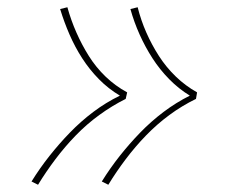

<svg xmlns="http://www.w3.org/2000/svg" viewBox="-20 -604 640 530"><path d="M279 -94 261 -103Q284 -140 310.5 -173.5Q337 -207 367 -238Q397 -269 431.5 -295Q466 -321 504 -340Q473 -359 447 -385.5Q421 -412 401 -443Q381 -474 365.5 -508.5Q350 -543 340 -579L360 -584Q369 -548 384 -514Q399 -480 419 -449Q439 -418 465.5 -392.5Q492 -367 524 -349L521 -331Q482 -312 447.5 -286.5Q413 -261 383 -230Q353 -199 327 -164.5Q301 -130 279 -94ZM85 -94 67 -103Q90 -140 116.5 -173.5Q143 -207 173 -238Q203 -269 237.5 -295Q272 -321 311 -340Q279 -359 253 -385.5Q227 -412 207 -443Q187 -474 172 -508.5Q157 -543 146 -579L166 -584Q176 -548 191 -514Q206 -480 225.5 -449Q245 -418 271.5 -392.5Q298 -367 331 -349L327 -331Q289 -312 254 -286.5Q219 -261 189 -230Q159 -199 133 -164.5Q107 -130 85 -94Z"/></svg>

Font: Iosevka Slab Thin Extended
Style: Italic
Weight: 100
Width: 7
Italic angle: -9°
Monospace: yes
Designer: Belleve Invis
Foundry: Belleve Invis
Version: Version 11.1.0; ttfautohint (v1.8.3)